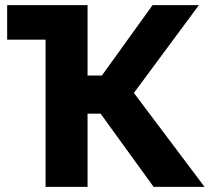

<svg xmlns="http://www.w3.org/2000/svg" viewBox="-20 -730 819 750"><path d="M158 0V-575H8V-710H322V-435H378L576 -710H757L503 -367L779 0H580L373 -286H322V0Z"/></svg>

Font: Raleway ExtraBold
Style: Regular
Weight: 800
Designer: Matt McInerney, Pablo Impallari, Rodrigo Fuenzalida
Foundry: Matt McInerney, Pablo Impallari, Rodrigo Fuenzalida
Version: Version 4.026